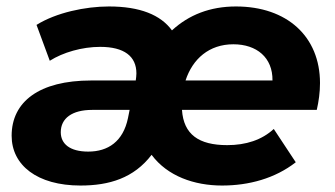

<svg xmlns="http://www.w3.org/2000/svg" viewBox="-20 -566 1035 594"><path d="M970 -309C970 -453 868 -546 710 -546C630 -546 564 -520 512 -472C477 -520 413 -546 317 -546C244 -546 154 -527 93 -489L134 -378C175 -404 234 -421 290 -421C364 -421 402 -392 402 -339C402 -332 401 -325 400 -317H262C101 -317 16 -251 16 -146C16 -55 95 8 229 8C318 8 394 -15 449 -87C498 -21 581 8 667 8C750 8 831 -14 895 -64L827 -167C790 -133 741 -117 683 -117C595 -117 548 -150 543 -226H960C966 -252 970 -280 970 -309ZM702 -429C774 -429 824 -388 823 -317H554C576 -384 627 -429 702 -429ZM253 -97C196 -97 168 -121 168 -157C168 -200 203 -226 265 -226H381L376 -201C361 -128 314 -97 253 -97Z"/></svg>

Font: AWKNG-Font
Style: Bold Italic
Weight: 700
Italic angle: -11.3°
Designer: Awakening Church
Foundry: Awakening Church
Version: Version 1.700;PS 001.700;hotconv 1.0.88;makeotf.lib2.5.64775